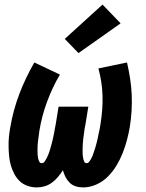

<svg xmlns="http://www.w3.org/2000/svg" viewBox="-20 -811 640 839"><path d="M141 8Q120 8 100 1Q80 -6 66 -19.5Q52 -33 42.5 -51Q33 -69 27.5 -88Q22 -107 20 -127.5Q18 -148 17.5 -169.5Q17 -191 19 -212.5Q21 -234 25 -255Q31 -291 41 -328Q51 -365 64.5 -400.5Q78 -436 94.5 -470.5Q111 -505 130 -538L242 -485Q225 -457 211 -427Q197 -397 185.5 -366Q174 -335 165.5 -302.5Q157 -270 152 -239Q151 -231 150 -223.5Q149 -216 148 -208.5Q147 -201 146 -193.5Q145 -186 144.5 -178.5Q144 -171 144 -163.5Q144 -156 144 -148.5Q144 -141 144.5 -133.5Q145 -126 146.5 -119Q148 -112 151.5 -105Q155 -98 162 -98Q170 -98 175 -105Q180 -112 183.5 -119Q187 -126 190 -133Q193 -140 195.5 -147.5Q198 -155 200 -162Q202 -169 204 -176.5Q206 -184 208 -191.5Q210 -199 211.5 -206Q213 -213 214.5 -220.5Q216 -228 217.5 -235.5Q219 -243 220 -250.5Q221 -258 223 -265L236 -345H366L353 -265Q351 -258 350 -250.5Q349 -243 348 -235.5Q347 -228 346 -220.5Q345 -213 344 -206Q343 -199 342.5 -191.5Q342 -184 341.5 -176.5Q341 -169 341 -161.5Q341 -154 341 -147Q341 -140 341.5 -133Q342 -126 343.5 -119Q345 -112 348 -105Q351 -98 358 -98Q365 -98 369.5 -104Q374 -110 377.5 -116Q381 -122 383.5 -128Q386 -134 388 -140.5Q390 -147 392.5 -153.5Q395 -160 396.5 -166Q398 -172 400 -178.5Q402 -185 403.5 -191.5Q405 -198 406.5 -204.5Q408 -211 409 -217Q410 -223 411.5 -229.5Q413 -236 414.5 -242.5Q416 -249 417 -255.5Q418 -262 419 -268Q424 -299 426.5 -330.5Q429 -362 428 -393Q427 -424 422.5 -453.5Q418 -483 410 -512L535 -538Q543 -503 548.5 -468Q554 -433 555.5 -397.5Q557 -362 555 -327Q553 -292 547 -255Q542 -226 534.5 -198Q527 -170 516 -142Q505 -114 489 -87.5Q473 -61 451 -39Q429 -17 400.5 -4.5Q372 8 343 8Q326 8 310.5 3Q295 -2 284 -13Q273 -24 266 -38Q259 -52 255 -67Q245 -52 233.5 -38Q222 -24 207 -13Q192 -2 175 3Q158 8 141 8ZM323 -579 263 -641 428 -791 507 -709Z"/></svg>

Font: Iosevka Slab HvExObl
Style: Regular
Weight: 900
Width: 7
Italic angle: -9°
Monospace: yes
Designer: Belleve Invis
Foundry: Belleve Invis
Version: Version 11.1.1; ttfautohint (v1.8.3)